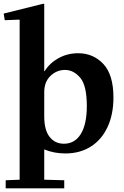

<svg xmlns="http://www.w3.org/2000/svg" viewBox="-42 -826 678 1046"><path d="M195 -806 199 -804V-438H201Q228 -482 276.5 -509Q325 -536 384 -536Q466 -536 521 -477.5Q576 -419 576 -295Q576 -202 543.5 -133Q511 -64 452 -27Q393 10 314 10Q252 10 199 -12V153L308 156V200H-11V156L65 153V-717L63 -719L-16 -716L-22 -752ZM306 -43Q366 -43 398.5 -96.5Q431 -150 431 -248Q431 -360 395 -402.5Q359 -445 312 -445Q267 -445 233 -412.5Q199 -380 199 -324V-192Q199 -117 228.5 -80Q258 -43 306 -43Z"/></svg>

Font: Minipax
Style: Bold
Weight: 600
Designer: Raphaël Ronot, Igor Stepanchenko (Cyrillic)
Foundry: steppetype
Version: Version 1.002